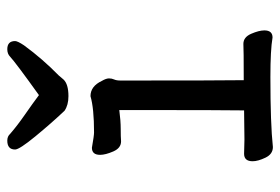

<svg xmlns="http://www.w3.org/2000/svg" viewBox="-144 -632 787 540"><g transform="rotate(-90 250.0 -361.5)"><path d="M107 12Q87 12 77 -9Q67 -30 67 -45Q67 -69 88 -69L128 -68L210 -69Q211 -110 211 -420Q181 -416 158 -416Q135 -416 123 -415Q104 -415 94.5 -437Q85 -459 85 -474Q85 -497 105 -497Q139 -491 148 -491Q216 -491 250 -501Q278 -501 293 -469Q300 -457 300 -449Q300 -441 297 -434.5Q294 -428 294 -416Q294 -129 295 -70Q384 -70 397 -71Q416 -71 425.5 -49Q435 -27 435 -12Q435 11 415 11Q380 5 304 5Q172 5 107 12ZM250 -563Q225 -563 209 -574Q174 -611 137 -656Q100 -701 100 -713Q100 -735 125 -735Q137 -735 144 -727Q167 -707 198 -685.5Q229 -664 253 -646Q345 -712 361 -727Q369 -735 382 -735Q405 -735 405 -713Q405 -706 393 -688Q355 -636 308 -590L297 -577Q284 -563 250 -563Z"/></g></svg>

Font: LXGW WenKai Mono TC
Style: Bold
Weight: 700
Designer: LXGW / Fontworks Inc.
Foundry: LXGW / Fontworks Inc.
Version: Version 1.330